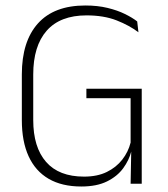

<svg xmlns="http://www.w3.org/2000/svg" viewBox="-20 -669 611 699"><path d="M276 10Q205.5 10 157.2 -18Q109 -46 84.2 -100Q59.5 -154 59.5 -231.5V-398Q59.5 -518.5 118.2 -583.8Q177 -649 290.5 -649Q335.5 -649 371.5 -640.2Q407.5 -631.5 434.5 -618.2Q461.5 -605 479.5 -591L484 -551.5Q451 -576.5 404.5 -594.8Q358 -613 295 -613Q199 -613 150 -557.2Q101 -501.5 101 -397.5V-232Q101 -133 147.8 -79.5Q194.5 -26 286 -26Q334.5 -26 369 -43Q403.5 -60 425.2 -88Q447 -116 455.5 -150V-328L465.5 -311.5H294.5V-346H496V-117.5L458 -118Q450 -86 428.5 -56.5Q407 -27 369.5 -8.5Q332 10 276 10ZM458 -132.5H496V0H455.5Z"/></svg>

Font: Anek Bangla ExtraLight
Style: Regular
Weight: 250
Designer: Sulekha Rajkumar (Bangla), Yesha Goshar (Latin)
Foundry: Ek Type
Version: Version 1.003